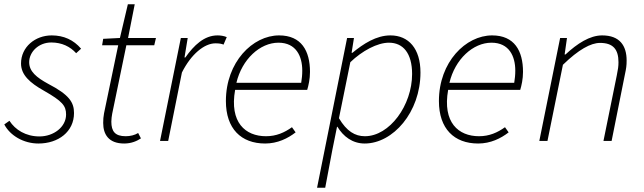

<svg xmlns="http://www.w3.org/2000/svg" viewBox="-20 -657 3002 895"><path d="M159 12C252 12 325 -43 325 -130C325 -180 303 -215 205 -266C150 -296 116 -324 116 -367C116 -415 160 -459 219 -459C268 -459 307 -440 335 -409L358 -430C323 -471 277 -492 221 -492C144 -492 78 -438 78 -361C78 -308 119 -271 185 -234C271 -185 288 -164 288 -123C288 -65 230 -21 164 -21C100 -21 51 -52 24 -94L0 -77C27 -25 90 12 159 12Z M559 12C593 12 619 0 637 -12L624 -37C608 -27 587 -22 566 -22C516 -22 499 -45 499 -90C499 -103 501 -115 503 -127L569 -446H699L707 -480H577L608 -637H576L539 -480L461 -476L456 -446H531L465 -129C462 -113 461 -100 461 -84C461 -31 486 12 559 12Z M726 0H764L828 -319C871 -405 933 -455 984 -455C1002 -455 1013 -453 1022 -449L1037 -484C1023 -490 1007 -492 994 -492C932 -492 884 -446 844 -389H840L855 -480H823Z M1216 12C1274 12 1322 -12 1358 -40L1341 -64C1306 -39 1268 -22 1220 -22C1124 -22 1049 -86 1076 -238H1412C1418 -258 1425 -288 1425 -322C1425 -420 1385 -492 1281 -492C1158 -492 1033 -368 1033 -186C1033 -57 1104 12 1216 12ZM1082 -271C1108 -381 1192 -458 1278 -458C1361 -458 1389 -394 1389 -328C1389 -307 1387 -290 1384 -271Z M1458 218H1496L1529 43L1551 -66H1553C1580 -21 1623 12 1680 12C1812 12 1940 -134 1940 -319C1940 -430 1885 -492 1800 -492C1734 -492 1674 -453 1623 -411H1619L1630 -480H1598ZM1681 -22C1635 -22 1596 -45 1560 -106L1613 -367C1668 -420 1739 -458 1793 -458C1859 -458 1901 -409 1901 -312C1901 -166 1796 -22 1681 -22Z M2209 12C2267 12 2315 -12 2351 -40L2334 -64C2299 -39 2261 -22 2213 -22C2117 -22 2042 -86 2069 -238H2405C2411 -258 2418 -288 2418 -322C2418 -420 2378 -492 2274 -492C2151 -492 2026 -368 2026 -186C2026 -57 2097 12 2209 12ZM2075 -271C2101 -381 2185 -458 2271 -458C2354 -458 2382 -394 2382 -328C2382 -307 2380 -290 2377 -271Z M2494 0H2532L2604 -355C2677 -426 2734 -457 2777 -457C2838 -457 2863 -427 2863 -367C2863 -348 2861 -334 2855 -305L2793 0H2831L2893 -310C2899 -338 2901 -351 2901 -375C2901 -444 2869 -492 2787 -492C2729 -492 2671 -454 2616 -403H2612L2623 -480H2591Z"/></svg>

Font: Source Sans Pro Light
Style: Italic
Weight: 300
Italic angle: -11°
Designer: Paul D. Hunt
Foundry: Adobe Systems Incorporated
Version: Version 3.006;hotconv 1.0.111;makeotfexe 2.5.65597